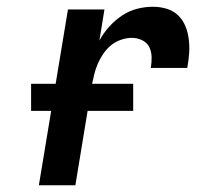

<svg xmlns="http://www.w3.org/2000/svg" viewBox="-20 -548 640 568"><path d="M95 0 181 -520H289L274 -428Q286 -450 303 -469Q320 -488 341 -502Q362 -516 385.5 -522Q409 -528 432 -528Q454 -528 473.5 -522Q493 -516 507 -502.5Q521 -489 528.5 -470.5Q536 -452 538.5 -431.5Q541 -411 539.5 -390Q538 -369 534 -347H426Q429 -363 428.5 -379.5Q428 -396 421.5 -409Q415 -422 400.5 -429Q386 -436 370 -436Q355 -436 338.5 -430.5Q322 -425 309 -414.5Q296 -404 286 -389.5Q276 -375 269.5 -360Q263 -345 259 -329Q255 -313 252 -298L203 0ZM72 -220V-300H374V-220Z"/></svg>

Font: Iosevka SS04 Semibold Extended
Style: Italic
Weight: 600
Width: 7
Italic angle: -9°
Monospace: yes
Designer: Belleve Invis
Foundry: Belleve Invis
Version: Version 19.0.0; ttfautohint (v1.8.4)